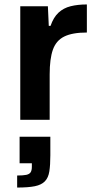

<svg xmlns="http://www.w3.org/2000/svg" viewBox="-20 -538 435 862"><path d="M71 0V-510H195L199 -422H207Q220 -460 242.5 -481Q265 -502 297 -510Q329 -518 370 -518V-392Q305 -392 268.5 -374Q232 -356 217.5 -315Q203 -274 203 -204V0ZM57 304V250Q84 250 98 247Q112 244 117.5 235.5Q123 227 123 211V195H68V76H206V159Q206 203 201.5 231.5Q197 260 181.5 276Q166 292 136.5 298Q107 304 57 304Z"/></svg>

Font: Saira Thin SemiBold
Style: Regular
Weight: 600
Version: Version 1.101